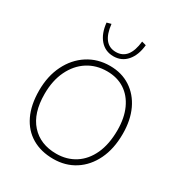

<svg xmlns="http://www.w3.org/2000/svg" viewBox="-220 -1120 1203 1280"><g transform="rotate(30 382.0 -480.0)"><path d="M377 7Q282 7 212.5 -34Q143 -75 105.5 -153Q68 -231 68 -342Q68 -453 110.5 -538.5Q153 -624 227.5 -672Q302 -720 397 -720Q487 -720 554.5 -676Q622 -632 659 -553.5Q696 -475 696 -369Q696 -254 655 -169.5Q614 -85 542 -39Q470 7 377 7ZM377 -33Q458 -33 520.5 -73Q583 -113 618 -189Q653 -265 653 -373Q653 -467 621.5 -536Q590 -605 533 -642Q476 -679 398 -679Q314 -679 249.5 -637.5Q185 -596 148 -519.5Q111 -443 111 -340Q111 -192 182.5 -112.5Q254 -33 377 -33ZM500 -967 533 -958Q525 -878 485 -832Q445 -786 382 -786Q319 -786 279 -832Q239 -878 231 -958L264 -967Q280 -819 382 -819Q484 -819 500 -967Z"/></g></svg>

Font: Livvic ExtraLight
Style: Regular
Weight: 275
Designer: Jacques Le Bailly, Baron von Fonthausen
Version: Version 1.001; ttfautohint (v1.8.2)